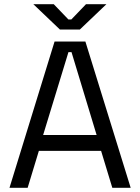

<svg xmlns="http://www.w3.org/2000/svg" viewBox="-20 -899 670 919"><path d="M25.4 0Q79.1 -174.8 241.2 -700.2Q278.3 -700.2 388.7 -700.2Q443.4 -525.4 605.5 0Q583 0 517.6 0Q504.9 -43.9 463.9 -176.8Q389.6 -176.8 166 -176.8Q152.3 -132.8 112.3 0Q89.8 0 25.4 0ZM186.5 -252.9Q251 -252.9 442.4 -252.9Q412.1 -351.6 322.3 -649.4Q318.4 -649.4 307.6 -649.4Q277.3 -549.8 186.5 -252.9ZM266.6 -757.8Q235.4 -788.1 139.6 -878.9Q164.1 -878.9 237.3 -878.9Q254.9 -860.4 307.6 -805.7Q311.5 -805.7 321.3 -805.7Q338.9 -824.2 391.6 -878.9Q416 -878.9 489.3 -878.9Q457 -848.6 362.3 -757.8Q337.9 -757.8 266.6 -757.8Z"/></svg>

Font: Kadena Space Grotesk
Style: Regular
Weight: 400
Designer: Florian Karsten
Version: Version 2.000